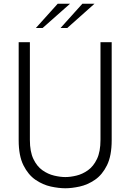

<svg xmlns="http://www.w3.org/2000/svg" viewBox="-20 -996 698 1028"><path d="M330 12Q295 12 252.2 2.8Q209.5 -6.5 170.2 -33.2Q131 -60 105.5 -111Q80 -162 80 -245V-770H140V-247Q140 -184 158.8 -144.8Q177.5 -105.5 207.2 -84.5Q237 -63.5 269.8 -55.8Q302.5 -48 330 -48Q357 -48 389.2 -55.8Q421.5 -63.5 451 -84.5Q480.5 -105.5 499.2 -144.8Q518 -184 518 -247V-770H578V-245Q578 -162 552.8 -111Q527.5 -60 488.2 -33.2Q449 -6.5 406.5 2.8Q364 12 330 12ZM172 -846 289 -976H355L208 -846ZM304 -846 421 -976H486L340 -846Z"/></svg>

Font: Junction Light
Style: Regular
Weight: 300
Designer: Caroline Hadilaksono
Foundry: Caroline Hadilaksono, Tyler Finck, The League of Moveable Type
Version: Version 2.000; ttfautohint (v1.8.3)